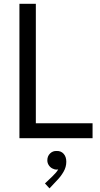

<svg xmlns="http://www.w3.org/2000/svg" viewBox="-20 -740 534 1028"><path d="M84 -719.7H171.9V-80.1H475.6V0H84ZM220.7 242.2 260.7 204.1Q283.7 182.1 291.5 167Q286.6 168 283.2 168Q271 168 259.5 161.6Q248 155.3 240.7 143.8Q233.4 132.3 233.4 118.2Q233.4 96.2 248 81.8Q262.7 67.4 283.2 68.4Q306.2 67.4 320.6 83.3Q335 99.1 335 126Q335 154.8 319.8 180.4Q304.7 206.1 287.1 223.6L245.1 268.6Z"/></svg>

Font: Reddit Sans Chocolate
Style: Regular
Weight: 400
Designer: Stephen Hutchings
Foundry: Reddit
Version: Version 1.013